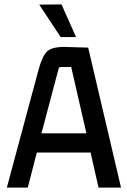

<svg xmlns="http://www.w3.org/2000/svg" viewBox="-20 -851 578 871"><path d="M158 -830 259 -831 325 -683H255ZM529 0H427L391 -159H147L106 0H11L155 -535Q172 -598 194.5 -618.5Q217 -639 276 -638L380 -635ZM245 -536 168 -246H372L303 -547H256Q246 -547 245 -536Z"/></svg>

Font: Gemunu Libre SemiBold
Style: Regular
Weight: 600
Designer: Puspanada Ekanayake, Sola Matas, Pathum Egodawatta, Kosala Senevirathne
Foundry: mooniak
Version: Version 1.100